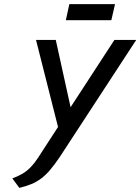

<svg xmlns="http://www.w3.org/2000/svg" viewBox="-20 -894 682 933"><path d="M539 -874H317L300 -796H521ZM536 -700 323 -373 251 -700H155L262 -277L164 -126Q147 -100 128.5 -81Q110 -62 88.5 -49.5Q67 -37 40 -27L74 19Q107 11 132.5 0.5Q158 -10 180.5 -27Q203 -44 224.5 -69.5Q246 -95 271 -132L642 -700Z"/></svg>

Font: Advent Pro SemiBold
Style: Italic
Weight: 600
Italic angle: -12°
Version: Version 3.000